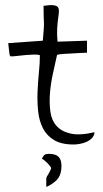

<svg xmlns="http://www.w3.org/2000/svg" viewBox="-20 -574 411 764"><path d="M138.7 -354.5Q129.9 -357.4 114.7 -356.9Q99.6 -356.4 82.5 -355Q65.4 -353.5 49.8 -351.6Q34.2 -349.6 23.4 -349.6Q18.6 -349.6 17.1 -363.8Q15.6 -377.9 12.7 -402.3L150.4 -412.1Q153.3 -446.3 154.3 -460.9Q155.3 -475.6 154.8 -485.8Q154.3 -496.1 153.8 -509.3Q153.3 -522.5 153.3 -550.8Q178.7 -554.7 191.9 -553.2Q205.1 -551.8 210 -545.9Q214.8 -540 214.4 -528.8Q213.9 -517.6 211.4 -501Q209 -484.4 207.5 -460.9Q206.1 -437.5 209 -408.2L326.2 -412.1V-364.3Q318.4 -364.3 301.8 -363.3Q285.2 -362.3 266.1 -361.3Q247.1 -360.4 231 -359.4Q214.8 -358.4 207 -355.5Q199.2 -320.3 190.4 -280.3Q181.6 -240.2 178.7 -201.2Q175.8 -162.1 180.7 -128.4Q185.5 -94.7 205.1 -72.8Q224.6 -50.8 260.7 -42.5Q296.9 -34.2 356.4 -47.9Q354.5 -33.2 345.2 -23.9Q335.9 -14.6 323.7 -9.3Q311.5 -3.9 297.9 -1.5Q284.2 1 273.4 1Q223.6 1 194.3 -17.1Q165 -35.2 150.4 -64.5Q135.7 -93.8 131.8 -131.3Q127.9 -168.9 129.4 -208Q130.9 -247.1 134.8 -285.2Q138.7 -323.2 138.7 -354.5ZM183.6 95.7Q183.6 92.8 178.7 86.4Q173.8 80.1 168 74.2Q162.1 68.4 155.8 63.5Q149.4 58.6 146.5 57.6Q152.3 45.9 157.7 42Q163.1 38.1 173.8 38.1Q201.2 38.1 212.9 49.8Q224.6 61.5 224.6 85.9Q224.6 116.2 211.9 134.8Q199.2 153.3 165 169.9Q164.1 168 164.1 161.1Q164.1 154.3 164.1 151.4Q164.1 148.4 164.1 141.1Q164.1 133.8 165 132.8Q165 130.9 168.5 125.5Q171.9 120.1 175.3 113.8Q178.7 107.4 181.2 102.1Q183.6 96.7 183.6 95.7Z"/></svg>

Font: Annie Use Your Telescope
Style: Regular
Weight: 400
Designer: Kimberly Geswein
Foundry: Kimberly Geswein
Version: Version 1.002 2001